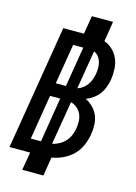

<svg xmlns="http://www.w3.org/2000/svg" viewBox="-139 -916 778 1096"><g transform="rotate(15 250.0 -368.0)"><path d="M106 107 124 0H2L123 -735H245L263 -843H388L369 -724Q397 -714 419 -693Q441 -672 452.5 -644Q464 -616 465.5 -584Q467 -552 462 -520Q458 -498 450 -476Q442 -454 428 -435Q414 -416 394 -401.5Q374 -387 352 -378Q376 -366 395.5 -346.5Q415 -327 425.5 -301.5Q436 -276 437 -246.5Q438 -217 433 -188Q427 -155 413 -122.5Q399 -90 373.5 -65Q348 -40 315 -24.5Q282 -9 249 -4L231 107ZM223 -420 262 -657H202L163 -420ZM289 -424Q306 -429 320.5 -440Q335 -451 345.5 -466Q356 -481 362 -497.5Q368 -514 371 -531Q374 -549 374 -567.5Q374 -586 369 -602.5Q364 -619 353.5 -632.5Q343 -646 327 -652ZM167 -78 210 -342H150L107 -78ZM232 -81Q253 -85 273 -96Q293 -107 308 -123.5Q323 -140 331.5 -160.5Q340 -181 343 -202Q347 -224 346 -246Q345 -268 336 -287Q327 -306 311 -319.5Q295 -333 275 -338Z"/></g></svg>

Font: Iosevka SS18 Extrabold
Style: Italic
Weight: 800
Italic angle: -9°
Monospace: yes
Designer: Belleve Invis
Foundry: Belleve Invis
Version: Version 25.1.1; ttfautohint (v1.8.4)